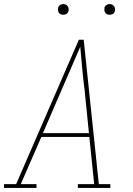

<svg xmlns="http://www.w3.org/2000/svg" viewBox="-38 -932 658 952"><path d="M-18 0V-19H42L353 -735H377L452 -19H509V0H348V-19H429L405 -253H167L65 -19H143V0ZM403 -272 381 -490Q374 -542 369.5 -595Q365 -648 360 -700Q337 -648 314.5 -595Q292 -542 269 -490L175 -272ZM505 -859Q499 -859 493.5 -861Q488 -863 484.5 -868Q481 -873 480 -879Q479 -885 480 -891Q480 -896 482.5 -900Q485 -904 489 -906.5Q493 -909 497 -910.5Q501 -912 506 -912Q512 -912 517.5 -909.5Q523 -907 527 -902Q531 -897 532 -891Q533 -885 532 -879Q531 -874 528.5 -870Q526 -866 522.5 -863.5Q519 -861 514.5 -860Q510 -859 505 -859ZM275 -859Q269 -859 263.5 -861Q258 -863 254.5 -868Q251 -873 250 -879Q249 -885 250 -891Q250 -896 252.5 -900Q255 -904 259 -906.5Q263 -909 267 -910.5Q271 -912 276 -912Q282 -912 287.5 -909.5Q293 -907 297 -902Q301 -897 302 -891Q303 -885 302 -879Q301 -874 298.5 -870Q296 -866 292.5 -863.5Q289 -861 284.5 -860Q280 -859 275 -859Z"/></svg>

Font: Iosevka Etoile Thin
Style: Italic
Weight: 100
Italic angle: -9°
Designer: Belleve Invis
Foundry: Belleve Invis
Version: Version 22.1.2; ttfautohint (v1.8.4)